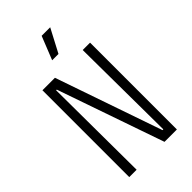

<svg xmlns="http://www.w3.org/2000/svg" viewBox="-261 -951 1032 1032"><g transform="rotate(-45 254.5 -435.0)"><path d="M73 0V-660H168L378 -52H384L379 -660H435V0H341L130 -608H125L129 0ZM272 -737H224L277 -870H342Z"/></g></svg>

Font: Bricolage Grotesque Condensed ExtraLight
Style: Regular
Weight: 250
Width: 3
Designer: Mathieu Triay
Foundry: Atelier Triay
Version: Version 1.000;gftools[0.9.30]